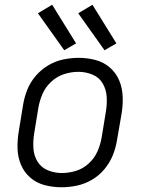

<svg xmlns="http://www.w3.org/2000/svg" viewBox="-20 -782 616 810"><path d="M239 8Q272 8 305 1Q338 -6 368.5 -24Q399 -42 421.5 -69.5Q444 -97 456.5 -128.5Q469 -160 474 -193L493 -303Q499 -339 497.5 -375.5Q496 -412 482.5 -443.5Q469 -475 443 -497.5Q417 -520 382.5 -529Q348 -538 312 -538Q280 -538 246.5 -531Q213 -524 183 -506Q153 -488 130 -461Q107 -434 94.5 -402Q82 -370 77 -337L59 -227Q53 -191 54 -155Q55 -119 68.5 -87Q82 -55 108 -32.5Q134 -10 168.5 -1Q203 8 239 8ZM241 -52Q210 -52 182 -63.5Q154 -75 138.5 -100Q123 -125 121 -156Q119 -187 124 -218L142 -328Q147 -357 159.5 -386Q172 -415 196.5 -437.5Q221 -460 251 -469.5Q281 -479 311 -479Q341 -479 369.5 -467.5Q398 -456 413 -430.5Q428 -405 430 -374.5Q432 -344 427 -313L409 -203Q404 -173 391.5 -144Q379 -115 354.5 -92.5Q330 -70 300 -61Q270 -52 241 -52ZM421 -570 471 -599 370 -762 310 -726ZM251 -570 301 -599 200 -762 140 -726Z"/></svg>

Font: Iosevka Sparkle Light
Style: Italic
Weight: 300
Italic angle: -9°
Designer: Belleve Invis
Foundry: Belleve Invis
Version: Version 4.5.0; ttfautohint (v1.8.3)